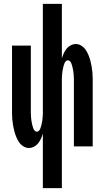

<svg xmlns="http://www.w3.org/2000/svg" viewBox="-20 -755 540 990"><path d="M201 215V-66Q197 -53 191.5 -40.5Q186 -28 177.5 -17Q169 -6 156 1Q143 8 129 8Q114 8 100.5 -0.5Q87 -9 78.5 -21.5Q70 -34 64 -48.5Q58 -63 54 -78Q50 -93 47.5 -108Q45 -123 43.5 -138.5Q42 -154 42 -169.5Q42 -185 42 -200V-520H139V-200Q139 -193 139 -186.5Q139 -180 139 -173Q139 -166 139.5 -159.5Q140 -153 140.5 -146Q141 -139 142 -132.5Q143 -126 144.5 -119.5Q146 -113 147.5 -106.5Q149 -100 151.5 -93.5Q154 -87 158.5 -81.5Q163 -76 170 -76Q177 -76 181.5 -81.5Q186 -87 188.5 -93.5Q191 -100 192.5 -106.5Q194 -113 195.5 -119.5Q197 -126 198 -132.5Q199 -139 199.5 -146Q200 -153 200.5 -159.5Q201 -166 201 -173Q201 -180 201 -186.5Q201 -193 201 -200V-735H299V-454Q303 -467 308.5 -479.5Q314 -492 322.5 -503Q331 -514 344 -521Q357 -528 371 -528Q386 -528 399.5 -519.5Q413 -511 421.5 -498.5Q430 -486 436 -471.5Q442 -457 446 -442Q450 -427 452.5 -412Q455 -397 456.5 -381.5Q458 -366 458 -350.5Q458 -335 458 -320V0H361V-320Q361 -327 361 -333.5Q361 -340 361 -347Q361 -354 360.5 -360.5Q360 -367 359.5 -374Q359 -381 358 -387.5Q357 -394 355.5 -400.5Q354 -407 352.5 -413.5Q351 -420 348.5 -426.5Q346 -433 341.5 -438.5Q337 -444 330 -444Q323 -444 318.5 -438.5Q314 -433 311.5 -426.5Q309 -420 307.5 -413.5Q306 -407 304.5 -400.5Q303 -394 302 -387.5Q301 -381 300.5 -374Q300 -367 299.5 -360.5Q299 -354 299 -347Q299 -340 299 -333.5Q299 -327 299 -320V215Z"/></svg>

Font: Moesevka
Style: Bold
Weight: 700
Monospace: yes
Designer: Belleve Invis
Foundry: Belleve Invis
Version: Version 32.5.0; ttfautohint (v1.8.4)